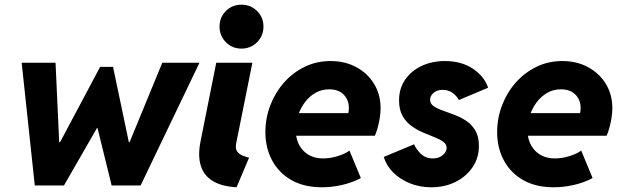

<svg xmlns="http://www.w3.org/2000/svg" viewBox="-20 -794 2663 822"><path d="M128.9 0 72.8 -525.4H217.8L233.4 -185.5H237.3L408.7 -507.8H463.9L531.7 -185.1H534.7L674.8 -525.4H834L582 0H458L397.5 -245.6H395L253.9 0Z M992.7 7.8Q927.2 3.9 889.4 -20Q851.6 -43.9 839.1 -86.4Q826.7 -128.9 838.4 -188L905.8 -525.4H1060.5L990.7 -178.2Q986.8 -156.2 996.3 -144.3Q1005.9 -132.3 1020.8 -127Q1035.6 -121.6 1046.4 -119.1ZM1014.2 -585.9Q974.1 -585.9 947 -613.3Q919.9 -640.6 919.9 -680.2Q919.9 -719.7 947 -746.8Q974.1 -773.9 1014.2 -773.9Q1053.2 -773.9 1080.6 -746.8Q1107.9 -719.7 1107.9 -680.2Q1107.9 -640.6 1080.6 -613.3Q1053.2 -585.9 1014.2 -585.9Z M1358.9 7.8Q1281.2 7.8 1227.3 -23.2Q1173.3 -54.2 1144.8 -107.7Q1116.2 -161.1 1116.2 -228Q1116.2 -288.1 1137.2 -343Q1158.2 -397.9 1196 -440.7Q1233.9 -483.4 1284.7 -508.1Q1335.4 -532.7 1395.5 -532.7Q1456.5 -532.7 1504.9 -506.8Q1553.2 -481 1581.3 -435.3Q1609.4 -389.6 1609.4 -330.6Q1609.4 -311.5 1606 -289.6Q1602.5 -267.6 1596.9 -247.3Q1591.3 -227.1 1585 -212.9H1224.6L1243.2 -309.6H1471.2Q1472.7 -315.4 1473.1 -321.3Q1473.6 -327.1 1473.6 -332Q1473.6 -366.2 1451.4 -388.9Q1429.2 -411.6 1389.6 -411.6Q1356.9 -411.6 1330.6 -396.5Q1304.2 -381.3 1285.4 -356.2Q1266.6 -331.1 1256.3 -300.3Q1246.1 -269.5 1246.1 -238.8Q1246.1 -183.1 1278.3 -149.4Q1310.5 -115.7 1363.8 -115.7Q1395 -115.7 1427 -126Q1459 -136.2 1476.1 -149.4L1524.9 -31.7Q1488.8 -12.2 1444.6 -2.2Q1400.4 7.8 1358.9 7.8Z M1826.7 7.8Q1776.4 7.8 1734.1 -9.5Q1691.9 -26.9 1662.8 -56.2Q1633.8 -85.4 1623 -122.1L1752.9 -176.3Q1760.7 -156.2 1781.2 -136Q1801.8 -115.7 1833.5 -115.7Q1851.1 -115.7 1864.3 -122.6Q1877.4 -129.4 1884.8 -139.9Q1892.1 -150.4 1892.1 -161.1Q1892.1 -176.8 1877.4 -187.3Q1862.8 -197.8 1839.6 -206.8Q1816.4 -215.8 1790.3 -227.1Q1764.2 -238.3 1741 -255.1Q1717.8 -272 1703.1 -298.3Q1688.5 -324.7 1688.5 -364.3Q1688.5 -415.5 1714.8 -453.4Q1741.2 -491.2 1785.6 -512Q1830.1 -532.7 1884.3 -532.7Q1955.6 -532.7 2004.6 -499.8Q2053.7 -466.8 2069.8 -418.5L1944.3 -365.7Q1935.1 -383.8 1917.5 -396.5Q1899.9 -409.2 1875.5 -409.2Q1850.6 -409.2 1835.9 -396.2Q1821.3 -383.3 1821.3 -367.2Q1821.3 -350.1 1836.4 -339.6Q1851.6 -329.1 1875.2 -320.8Q1898.9 -312.5 1925.5 -302.5Q1952.1 -292.5 1976.1 -276.6Q2000 -260.7 2015.1 -235.1Q2030.3 -209.5 2030.3 -169.4Q2030.3 -117.7 2002.9 -77.6Q1975.6 -37.6 1929.7 -14.9Q1883.8 7.8 1826.7 7.8Z M2351.1 7.8Q2273.4 7.8 2219.5 -23.2Q2165.5 -54.2 2137 -107.7Q2108.4 -161.1 2108.4 -228Q2108.4 -288.1 2129.4 -343Q2150.4 -397.9 2188.2 -440.7Q2226.1 -483.4 2276.9 -508.1Q2327.6 -532.7 2387.7 -532.7Q2448.7 -532.7 2497.1 -506.8Q2545.4 -481 2573.5 -435.3Q2601.6 -389.6 2601.6 -330.6Q2601.6 -311.5 2598.1 -289.6Q2594.7 -267.6 2589.1 -247.3Q2583.5 -227.1 2577.1 -212.9H2216.8L2235.4 -309.6H2463.4Q2464.8 -315.4 2465.3 -321.3Q2465.8 -327.1 2465.8 -332Q2465.8 -366.2 2443.6 -388.9Q2421.4 -411.6 2381.8 -411.6Q2349.1 -411.6 2322.8 -396.5Q2296.4 -381.3 2277.6 -356.2Q2258.8 -331.1 2248.5 -300.3Q2238.3 -269.5 2238.3 -238.8Q2238.3 -183.1 2270.5 -149.4Q2302.7 -115.7 2356 -115.7Q2387.2 -115.7 2419.2 -126Q2451.2 -136.2 2468.3 -149.4L2517.1 -31.7Q2481 -12.2 2436.8 -2.2Q2392.6 7.8 2351.1 7.8Z"/></svg>

Font: Reddit Sans ExtraBold
Style: Italic
Weight: 800
Italic angle: -11.25°
Designer: Stephen Hutchings
Version: Version 1.013